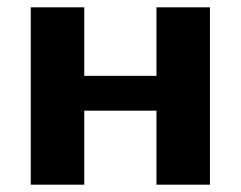

<svg xmlns="http://www.w3.org/2000/svg" viewBox="-20 -504 657 524"><path d="M553 0V-484H407V-297H210V-484H64V0H210V-202H407V0Z"/></svg>

Font: Play
Style: Bold
Weight: 700
Designer: Jonas Hecksher
Foundry: Jonas Hecksher, Playtypeª, e-types AS
Version: Version 1.002